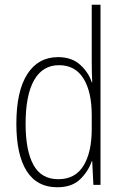

<svg xmlns="http://www.w3.org/2000/svg" viewBox="-20 -780 519 810"><path d="M221 10Q136 10 92.5 -58.5Q49 -127 49 -258Q49 -395 95 -467Q141 -539 225 -539Q283 -539 318.5 -506.5Q354 -474 367 -433H369Q368 -456 367.5 -476.5Q367 -497 367 -517V-760H404V0H374L369 -100H367Q353 -58 318.5 -24Q284 10 221 10ZM226 -24Q297 -24 332 -80.5Q367 -137 367 -236V-294Q367 -393 332 -449Q297 -505 229 -505Q160 -505 124 -442Q88 -379 88 -258Q88 -145 121 -84.5Q154 -24 226 -24Z"/></svg>

Font: Noto Sans Thai Cond ExtLt
Style: Regular
Weight: 200
Width: 3
Designer: Monotype Design Team
Foundry: Monotype Imaging Inc.
Version: Version 2.002; ttfautohint (v1.8.4.7-5d5b)